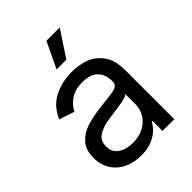

<svg xmlns="http://www.w3.org/2000/svg" viewBox="-219 -875 1001 1001"><g transform="rotate(-45 281.0 -374.5)"><path d="M43.9 -155.3Q43.9 -213.4 74 -246.6Q104 -279.8 148.4 -293.9Q192.9 -308.1 256.3 -315.9L298.8 -320.8Q339.4 -325.2 357.9 -328.9Q376.5 -332.5 386.5 -340.8Q396.5 -349.1 396.5 -365.7V-368.7Q396.5 -419.9 367.4 -447.8Q338.4 -475.6 282.2 -475.6Q228 -475.6 193.6 -452.1Q159.2 -428.7 144 -395.5L59.6 -423.3Q88.9 -492.2 148.4 -522.5Q208 -552.7 279.8 -552.7Q327.1 -552.7 372.6 -538.3Q418 -523.9 451.2 -481Q484.4 -438 484.4 -359.9V0H397.9V-74.2H392.1Q381.8 -52.7 360.6 -33Q339.4 -13.2 306.4 -0.2Q273.4 12.7 230 12.7Q177.7 12.7 135.3 -7.1Q92.8 -26.9 68.4 -64.9Q43.9 -103 43.9 -155.3ZM396.5 -197.3V-272.9Q387.7 -263.2 351.3 -256.3Q314.9 -249.5 266.1 -243.7L252.4 -241.7Q196.8 -234.4 164.6 -214.1Q132.3 -193.8 132.3 -150.9Q132.3 -109.4 163.3 -87.2Q194.3 -64.9 245.1 -64.9Q291.5 -64.9 325.9 -83.5Q360.4 -102.1 378.4 -132.6Q396.5 -163.1 396.5 -197.3ZM302.2 -760.7H400.4L305.7 -617.2H233.9Z"/></g></svg>

Font: Inter RS Variable
Style: Regular
Weight: 400
Designer: Rasmus Andersson (customised by Maria Ramos and Noel Pretorius)
Foundry: rsms
Version: Version 3.001;Glyphs 3.2.3 (3260)